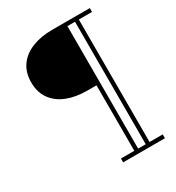

<svg xmlns="http://www.w3.org/2000/svg" viewBox="-210 -875 1052 1150"><g transform="rotate(-30 316.0 -300.0)"><path d="M328 -329.5Q250.5 -329.5 190.5 -353.2Q130.5 -377 96.8 -424Q63 -471 63 -539.5Q63 -608.5 96.8 -655.2Q130.5 -702 190.5 -726Q250.5 -750 328 -750H589.5V-723.5H408V-329.5ZM300.5 150V123.5H589.5V150ZM393 150V-750H419.5V150ZM472 150V-750H498.5V150Z"/></g></svg>

Font: Bodoni Moda 9pt SemiBold
Style: Regular
Weight: 600
Designer: Owen Earl
Foundry: indestructible type
Version: Version 2.005